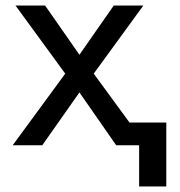

<svg xmlns="http://www.w3.org/2000/svg" viewBox="-20 -525 651 694"><path d="M215.8 -258.8 36.1 -504.9H143.1L267.1 -327.1L391.1 -504.9H498L318.8 -258.8L448.2 -82H581.1V148.9H482.9V0H399.9L267.1 -190.9L132.8 0H25.9Z"/></svg>

Font: LT Superior Med
Style: Regular
Weight: 500
Designer: Daniel Lyons
Foundry: LyonsType
Version: Version 1.000